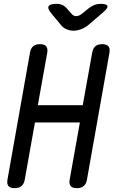

<svg xmlns="http://www.w3.org/2000/svg" viewBox="-20 -970 640 1000"><path d="M396 -332H162L109 -35Q105 -12 92 -1Q79 10 56 10Q33 10 24 -1Q15 -12 19 -35L136 -695Q140 -718 152.5 -729Q165 -740 188 -740Q211 -740 220.5 -729Q230 -718 226 -695L177 -422H411L460 -695Q464 -718 476.5 -729Q489 -740 512 -740Q535 -740 544.5 -729Q554 -718 550 -695L433 -35Q429 -12 416 -1Q403 10 380 10Q357 10 348 -1Q339 -12 343 -35ZM275 -950Q292 -950 305 -944Q318 -938 328 -926L351 -900Q362 -886 377 -886Q392 -886 409 -900L442 -927Q456 -938 471.5 -944Q487 -950 504 -950Q537 -950 539.5 -938Q542 -926 514 -903L439 -839Q421 -824 400.5 -817Q380 -810 363 -810Q346 -810 328 -817Q310 -824 298 -839L246 -902Q226 -926 233.5 -938Q241 -950 275 -950Z"/></svg>

Font: Maple Mono
Style: Italic
Weight: 400
Italic angle: -10°
Monospace: yes
Designer: subframe7536
Version: Version 7.300